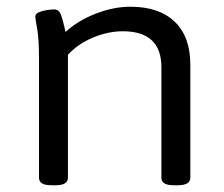

<svg xmlns="http://www.w3.org/2000/svg" viewBox="-20 -549 667 571"><path d="M135 2Q113 2 104.5 -4Q96 -10 96 -20V-372Q96 -434 90.5 -463.5Q85 -493 85 -500Q85 -508 95.5 -512.5Q106 -517 119.5 -519Q133 -521 141 -521Q155 -521 161 -505.5Q167 -490 175 -454Q212 -488 265 -508.5Q318 -529 368 -529Q453 -529 499.5 -484.5Q546 -440 546 -357V-20Q546 -10 537 -4Q528 2 507 2H499Q477 2 468.5 -4Q460 -10 460 -20V-349Q460 -456 345 -456Q301 -456 256 -437Q211 -418 182 -386V-20Q182 -10 173.5 -4Q165 2 143 2Z"/></svg>

Font: Asap Semi Expanded
Style: Regular
Weight: 400
Width: 6
Designer: Pablo Cosgaya
Foundry: Omnibus-Type
Version: Version 3.001; ttfautohint (v1.8.4.7-5d5b)